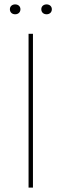

<svg xmlns="http://www.w3.org/2000/svg" viewBox="-20 -854 280 874"><path d="M49 -789C63 -789 73 -798 73 -812C73 -825 63 -834 49 -834C35 -834 25 -825 25 -812C25 -798 35 -789 49 -789ZM192 -789C206 -789 216 -798 216 -812C216 -825 206 -834 192 -834C178 -834 168 -825 168 -812C168 -798 178 -789 192 -789ZM110 0H130V-700H110Z"/></svg>

Font: Fixel Display Thin
Style: Regular
Weight: 100
Designer: AlfaBravo + MacPaw
Foundry: Kyrylo Tkachov, Marchela Mozhyna, Serhii Makarenko, Maria Weinstein, Zakhar Kryvoshyya
Version: Version 1.211